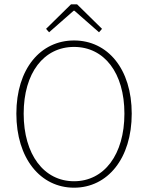

<svg xmlns="http://www.w3.org/2000/svg" viewBox="-20 -860 688 892"><path d="M324 12C480 12 592 -124 592 -332C592 -540 480 -672 324 -672C168 -672 56 -540 56 -332C56 -124 168 12 324 12ZM324 -18C184 -18 90 -142 90 -332C90 -522 184 -642 324 -642C464 -642 558 -522 558 -332C558 -142 464 -18 324 -18ZM208 -710 322 -810H326L440 -710L454 -726L338 -840H310L194 -726Z"/></svg>

Font: Source Sans Pro ExtraLight
Style: Regular
Weight: 200
Designer: Paul D. Hunt
Foundry: Adobe Systems Incorporated
Version: Version 3.006;hotconv 1.0.111;makeotfexe 2.5.65597